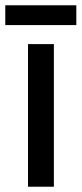

<svg xmlns="http://www.w3.org/2000/svg" viewBox="-37 -707 309 727"><path d="M167 0H69V-540H167ZM252 -687V-612H-17V-687Z"/></svg>

Font: Noto Sans Myanmar Condensed Medium
Style: Regular
Weight: 500
Width: 3
Designer: Monotype Design Team
Foundry: Monotype Imaging Inc.
Version: Version 2.107; ttfautohint (v1.8.4.7-5d5b)